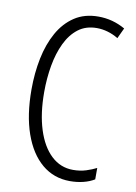

<svg xmlns="http://www.w3.org/2000/svg" viewBox="-84 -780 598 845"><g transform="rotate(10 215.5 -357.5)"><path d="M289 -674Q240 -674 206 -648Q172 -622 150.5 -577Q129 -532 119 -475Q109 -418 109 -357Q109 -261 131.5 -190Q154 -119 195.5 -80Q237 -41 293 -41Q325 -41 351.5 -49.5Q378 -58 397 -68V-17Q376 -4 348 3Q320 10 288 10Q216 10 163 -34.5Q110 -79 81 -161.5Q52 -244 52 -358Q52 -432 65.5 -498Q79 -564 107.5 -615Q136 -666 180.5 -695.5Q225 -725 287 -725Q351 -725 407 -693L385 -646Q362 -660 337.5 -667Q313 -674 289 -674Z"/></g></svg>

Font: Noto Sans ExtraCondensed Light
Style: Regular
Weight: 300
Width: 2
Designer: Monotype Design Team
Foundry: Monotype Imaging Inc.
Version: Version 2.013; ttfautohint (v1.8.4.7-5d5b)